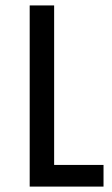

<svg xmlns="http://www.w3.org/2000/svg" viewBox="-20 -690 413 710"><path d="M362.8 0H89.8V-669.9H180.2V-80.1H362.8Z"/></svg>

Font: Unica One
Style: Bold
Weight: 400
Designer: Eduardo Rodriguez Tunni
Foundry: Eduardo Rodriguez Tunni
Version: Version 1.001